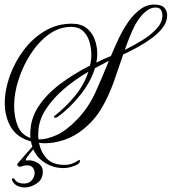

<svg xmlns="http://www.w3.org/2000/svg" viewBox="-20 -576 754 843"><path d="M259 162Q208 162 167.5 132Q127 102 116 45Q55 28 28 -17.5Q1 -63 1 -123Q1 -180 22.5 -241Q44 -302 83 -354.5Q122 -407 176 -439.5Q230 -472 295 -472Q336 -472 360.5 -452.5Q385 -433 396 -402.5Q407 -372 407 -340Q407 -330 406 -320.5Q405 -311 403 -301Q415 -307 427.5 -313Q440 -319 453 -324L467 -330Q484 -371 503 -410.5Q522 -450 546 -484Q566 -512 594.5 -534Q623 -556 657 -556Q688 -556 701 -542.5Q714 -529 714 -509Q714 -481 695.5 -456Q677 -431 648 -409.5Q619 -388 585.5 -369.5Q552 -351 521 -337Q501 -277 479.5 -216.5Q458 -156 427 -102.5Q396 -49 345 -8Q307 23 262.5 38Q218 53 177 53Q170 53 163.5 52.5Q157 52 151 51Q159 91 185 119.5Q211 148 264 148Q280 148 294 143.5Q308 139 326 127Q326 127 326.5 126.5Q327 126 328 126Q331 126 331 132Q331 139 319.5 146Q308 153 291 157.5Q274 162 259 162ZM528 -357Q567 -376 605 -399.5Q643 -423 668 -450.5Q693 -478 693 -508Q693 -522 686.5 -532.5Q680 -543 663 -543Q644 -543 626.5 -530.5Q609 -518 596 -501Q583 -484 574 -468Q561 -443 549.5 -414.5Q538 -386 528 -357ZM114 30Q113 25 113 20Q113 15 113 11Q113 -53 148 -107Q183 -161 242.5 -206Q302 -251 375 -288Q381 -311 381 -335Q381 -364 373 -392Q365 -420 345.5 -439Q326 -458 292 -458Q240 -458 194.5 -425Q149 -392 115 -339.5Q81 -287 61.5 -226.5Q42 -166 42 -112Q42 -61 58 -22.5Q74 16 114 30ZM149 36H153Q186 36 228.5 17Q271 -2 319 -52Q369 -104 399.5 -171.5Q430 -239 458 -309L397 -277Q378 -216 332.5 -159Q287 -102 235 -64Q228 -59 222 -59Q217 -59 217 -62Q217 -65 219 -67Q263 -100 306 -151Q349 -202 368 -261Q311 -228 261 -185.5Q211 -143 179.5 -93.5Q148 -44 148 12Q148 18 148 24Q148 30 149 36ZM88 247Q69 247 53.5 238.5Q38 230 32 212Q32 207 37 207Q43 207 45 213Q53 223 63.5 226.5Q74 230 84 230Q108 230 120 215Q132 200 132 184Q132 170 124 160Q116 150 100 150Q87 150 79.5 153Q72 156 67 156Q63 156 59.5 153.5Q56 151 56 147Q56 143 59 140Q61 138 70.5 127Q80 116 92 102Q104 88 113 78Q122 68 123 68Q125 68 130.5 68.5Q136 69 135 70Q134 71 126 80Q118 89 109.5 99.5Q101 110 96 118.5Q91 127 95 129Q99 128 108 128Q128 128 148 141Q168 154 168 178Q168 211 142 229Q116 247 88 247Z"/></svg>

Font: Luxurious Script
Style: Regular
Weight: 400
Designer: Robert E. Leuschke
Foundry: Robert E. Leuschke
Version: Version 1.010; ttfautohint (v1.8.3)